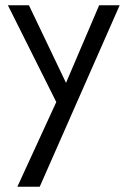

<svg xmlns="http://www.w3.org/2000/svg" viewBox="-20 -460 485 730"><path d="M194 -72 10 -440H90L231 -145L357 -440H435L131 250H46Z"/></svg>

Font: Teachers[wght]
Style: Regular
Weight: 400
Designer: Alfredo Marco Pradil & Chank Diesel
Version: Version 1.000;Glyphs 3.1.2 (3151)